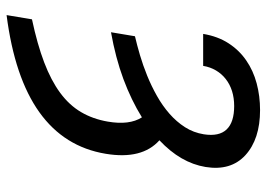

<svg xmlns="http://www.w3.org/2000/svg" viewBox="-133 -460 806 580"><g transform="rotate(90 270.0 -170.0)"><path d="M38.4 136.4Q113.6 120.4 168.3 99.6Q223 78.8 260.3 51.3Q297.6 23.8 318.5 -11.7Q339.5 -47.2 347.3 -92.3Q358.7 -158 334.5 -195.7Q282.3 -163.4 218.6 -139.7Q154.8 -116.1 77.4 -102.3L89.5 -174.7Q115.8 -180.8 146.5 -189.8Q177.2 -198.9 208.6 -211.6Q240.1 -224.4 269.7 -241.1Q299.4 -257.8 323.5 -278.9Q347.7 -300.1 364.2 -325.8Q380.7 -351.6 385.7 -382.8Q392.8 -428.6 371.1 -451.5Q349.4 -474.4 300.4 -474.4Q275.9 -474.4 255.1 -467.9Q234.4 -461.3 218.8 -449Q203.1 -436.8 192.8 -419.4Q182.5 -402 179 -380.7H82.4Q89.8 -425.1 110.8 -457.4Q131.7 -489.7 162.5 -510.8Q193.2 -532 231.7 -542.3Q270.2 -552.6 312.5 -552.6Q400.2 -552.6 448.9 -508.2Q496.8 -464.1 484.4 -387.8Q471.9 -312.5 403.8 -248.6Q462.7 -196 444.6 -86.6Q403.1 164.8 25.6 213.1Z"/></g></svg>

Font: Inter P
Style: Italic
Weight: 400
Italic angle: -9.40001°
Designer: Rasmus Andersson
Foundry: rsms
Version: Version 3.018;git-588b23468